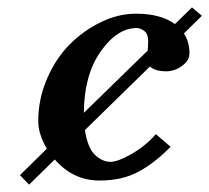

<svg xmlns="http://www.w3.org/2000/svg" viewBox="-20 -481 569 522"><path d="M502 -460.9 528.8 -438 480 -390.1Q495.1 -366.7 495.1 -336.9Q495.1 -319.8 482.2 -307.9Q469.2 -295.9 456.1 -291.5Q442.9 -287.1 433.1 -287.1Q400.9 -287.1 387.7 -300.3L210.9 -127.4Q218.3 -78.6 238.3 -59.8Q258.3 -41 280.8 -41Q300.3 -41 338.1 -62.7Q376 -84.5 403.8 -116.2L443.8 -82Q400.9 -38.1 356.7 -14.2Q312.5 9.8 250 9.8Q179.2 9.8 128.9 -47.4L59.1 21L34.2 -4.9L107.4 -76.7Q84 -116.2 84 -151.9Q84 -211.9 107.9 -267.1Q131.8 -322.3 169.7 -360.4Q207.5 -398.4 254.9 -421.1Q302.2 -443.8 349.1 -443.8Q417.5 -443.8 455.6 -415.5ZM208 -174.3 381.3 -343.3Q382.8 -351.6 382.8 -370.1Q382.8 -388.7 372.3 -396.7Q361.8 -404.8 352.1 -404.8Q298.3 -404.8 253.4 -340.6Q208.5 -276.4 208 -174.3Z"/></svg>

Font: Linux Libertine G
Style: Bold Italic
Weight: 700
Italic angle: -11.5°
Designer: Philipp H. Poll
Foundry: Philipp H. Poll
Version: Version 4.1.0